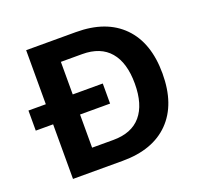

<svg xmlns="http://www.w3.org/2000/svg" viewBox="-116 -792 972 925"><g transform="rotate(-20 370.0 -330.0)"><path d="M362 -660Q517 -660 601.5 -574Q686 -488 686 -330Q686 -172 601.5 -86Q517 0 362 0H107V-280H18V-383H107V-660ZM354 -110Q448 -110 496 -166.5Q544 -223 544 -330Q544 -437 496 -493.5Q448 -550 354 -550H245V-383H399V-280H245V-110Z"/></g></svg>

Font: Elaine Sans SemiBold
Style: Regular
Weight: 600
Designer: Wei Huang
Foundry: Wei Huang
Version: Version 2.001;December 24, 2019;FontCreator 12.0.0.2547 64-b